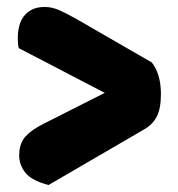

<svg xmlns="http://www.w3.org/2000/svg" viewBox="-20 -534 511 550"><path d="M34 -396Q32 -402 31.5 -410Q31 -418 31 -425Q31 -443 35 -459Q39 -475 48 -487Q57 -499 71.5 -506.5Q86 -514 108 -514Q129 -514 149.5 -505Q170 -496 200 -479L415 -355Q441 -321 441 -265Q441 -223 429 -200Q417 -177 394 -164L119 -4Q70 -17 52.5 -39.5Q35 -62 35 -88Q35 -123 52.5 -142.5Q70 -162 104 -179L280 -268Z"/></svg>

Font: Baloo Chettan
Style: Regular
Weight: 400
Designer: Maithili Shingre and Ek Type
Foundry: Ek Type
Version: Version 1.443;PS 1.000;hotconv 16.6.51;makeotf.lib2.5.65220;